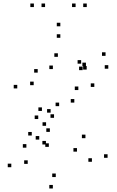

<svg xmlns="http://www.w3.org/2000/svg" viewBox="-20 -836 660 1082"><path d="M511.5 -346.2V-366.2H491.5V-346.2ZM468.5 -443.8V-463.8H448.5V-443.8ZM464.3 -463V-483H444.3V-463ZM306.2 -515.7V-535.7H286.2V-515.7ZM77.3 -337.7V-357.7H57.3V-337.7ZM284.5 -172V-192H264.5V-172ZM445.7 -440.7V-460.7H425.7V-440.7ZM590.3 -448.8V-468.8H570.3V-448.8ZM574.8 -521.3V-541.3H554.8V-521.3ZM437.3 -477.2V-497.2H417.3V-477.2ZM195.5 -165.2V-185.2H175.5V-165.2ZM159 -72.3V-92.3H139V-72.3ZM255.2 -8.3V-28.3H235.2V-8.3ZM413.8 18.5V-1.5H393.8V18.5ZM498 75.7V55.7H478V75.7ZM294.3 161.8V141.8H274.3V161.8ZM136.2 87.5V67.5H116.2V87.5ZM238.8 -21.8V-41.8H218.8V-21.8ZM201.2 -49.3V-69.3H181.2V-49.3ZM128.7 -3.8V-23.8H108.7V-3.8ZM43.7 106.3V86.3H23.7V106.3ZM277.8 226.2V206.2H257.8V226.2ZM586.3 53.3V33.3H566.3V53.3ZM461.5 -57.3V-77.3H441.5V-57.3ZM261 -92.8V-112.8H241V-92.8ZM239.7 -127V-147H219.7V-127ZM265.3 -201.2V-221.2H245.3V-201.2ZM216.3 -210.8V-230.8H196.3V-210.8ZM398.8 -257.8V-277.8H378.8V-257.8ZM313.3 -237.8V-257.8H293.3V-237.8ZM169.8 -356V-376H149.8V-356ZM192.5 -426.7V-446.7H172.5V-426.7ZM278 -446.7V-466.7H258V-446.7ZM421.5 -328.5V-348.5H401.5V-328.5ZM320 -623V-643H300V-623ZM469 -796.2V-816.2H449V-796.2ZM406 -796.2V-816.2H386V-796.2ZM320 -687.8V-707.8H300V-687.8ZM234 -796.2V-816.2H214V-796.2ZM171 -796.2V-816.2H151V-796.2Z"/></svg>

Font: Monaspace Argon Dots Var
Style: Regular
Weight: 400
Designer: Riley Cran and the Lettermatic Team
Version: Version 1.100 (Monaspace Argon Dots)